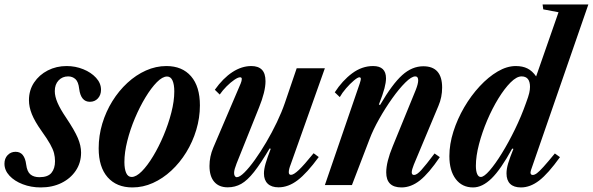

<svg xmlns="http://www.w3.org/2000/svg" viewBox="-45 -831 2662 862"><path d="M138 10.5Q94.5 10.5 57.2 -3.8Q20 -18 -2.5 -42.2Q-25 -66.5 -25 -96Q-25 -119.5 -10.8 -134.5Q3.5 -149.5 25 -149.5Q45.5 -149.5 57.2 -135Q69 -120.5 72.5 -92.5Q76.5 -60.5 91.5 -48Q106.5 -35.5 132 -35.5Q170 -35.5 186 -55Q202 -74.5 202 -107.5Q202 -126 197.5 -143.5Q193 -161 180 -184.2Q167 -207.5 141.5 -243Q111 -286 98 -318.5Q85 -351 85 -381Q85 -426 108 -460.5Q131 -495 169.5 -514.8Q208 -534.5 254 -534.5Q293.5 -534.5 328.8 -520.2Q364 -506 386.2 -481.8Q408.5 -457.5 408.5 -428Q408.5 -404.5 394.5 -389.2Q380.5 -374 358.5 -374Q318 -374 310.5 -432Q307 -464 293.5 -476Q280 -488 261 -488Q235 -488 218 -470Q201 -452 201 -422Q201 -398 213.5 -369.2Q226 -340.5 251.5 -303Q290 -245.5 304.5 -211.2Q319 -177 319 -146Q319 -100 295.2 -64.8Q271.5 -29.5 230.8 -9.5Q190 10.5 138 10.5Z M549.5 10.5Q478.5 10.5 438.2 -35.2Q398 -81 398 -165Q398 -222 414.2 -276Q430.5 -330 459.5 -376.8Q488.5 -423.5 527 -459Q565.5 -494.5 610.2 -514.5Q655 -534.5 702 -534.5Q773 -534.5 812.8 -488.5Q852.5 -442.5 852.5 -358Q852.5 -302 836.2 -248Q820 -194 791.2 -147.2Q762.5 -100.5 724.2 -65Q686 -29.5 641.5 -9.5Q597 10.5 549.5 10.5ZM546 -36.5Q566.5 -36.5 591.8 -62Q617 -87.5 642.5 -129.8Q668 -172 689.5 -223Q711 -274 724.2 -325.5Q737.5 -377 737.5 -420.5Q737.5 -451.5 729.5 -469.5Q721.5 -487.5 705 -487.5Q684.5 -487.5 659.2 -462Q634 -436.5 608.2 -394Q582.5 -351.5 561 -300.8Q539.5 -250 526.5 -198.2Q513.5 -146.5 513.5 -103.5Q513.5 -72.5 521.5 -54.5Q529.5 -36.5 546 -36.5Z M1205.5 10Q1174 10 1157 -6.2Q1140 -22.5 1140 -52Q1140 -71 1147.5 -97Q1155 -123 1170.5 -163L1165.5 -164.5Q1125.5 -97 1095.5 -59Q1065.5 -21 1038 -5.5Q1010.5 10 977.5 10Q938 10 916.8 -14.8Q895.5 -39.5 895.5 -86Q895.5 -128 912.5 -168L1035.5 -456Q1038 -461.5 1039.2 -467Q1040.5 -472.5 1040.5 -476.5Q1040.5 -484 1033 -484Q1023.5 -484 1006.8 -472.5Q990 -461 972.2 -443.2Q954.5 -425.5 941.5 -406.5L919.5 -428Q956.5 -480 998.2 -507.2Q1040 -534.5 1083.5 -534.5Q1114.5 -534.5 1130.8 -518Q1147 -501.5 1147 -466.5Q1147 -442.5 1139.5 -412.8Q1132 -383 1118 -348.5L1017 -96.5Q1012 -84 1009 -73.2Q1006 -62.5 1006 -54.5Q1006 -46 1009.2 -40.8Q1012.5 -35.5 1018 -35.5Q1031 -35.5 1052.2 -56.5Q1073.5 -77.5 1099 -113Q1124.5 -148.5 1150.2 -192.2Q1176 -236 1198 -282Q1220 -328 1234 -369L1287 -524.5H1413.5L1260 -92.5Q1251.5 -71 1251.5 -58Q1251.5 -46 1261.5 -46Q1273.5 -46 1296.8 -68Q1320 -90 1363 -143L1386 -126Q1333 -53.5 1291.2 -21.8Q1249.5 10 1205.5 10Z M1757.5 10.5Q1689 10.5 1689 -57Q1689 -104 1718.5 -175L1821.5 -427Q1832.5 -455 1832.5 -470Q1832.5 -488 1819.5 -488Q1802.5 -488 1774.8 -460.5Q1747 -433 1716 -389.5Q1685 -346 1657.5 -297.2Q1630 -248.5 1614 -206L1535 0H1413.5L1570 -456Q1572.5 -464.5 1573.8 -469Q1575 -473.5 1575 -476.5Q1575 -484 1568.5 -484Q1561 -484 1543.8 -469.5Q1526.5 -455 1508.8 -434.5Q1491 -414 1480.5 -395L1458 -416.5Q1492 -469 1536 -501.8Q1580 -534.5 1630 -534.5Q1688 -534.5 1688 -479.5Q1688 -461 1681 -434.2Q1674 -407.5 1656 -361.5L1661.5 -360Q1716.5 -454 1760.8 -493.8Q1805 -533.5 1855.5 -533.5Q1940 -533.5 1940 -438Q1940 -394.5 1923.5 -356L1813 -92Q1808.5 -81 1806 -72Q1803.5 -63 1803.5 -57.5Q1803.5 -45.5 1814 -45.5Q1826.5 -45.5 1846.5 -67.5Q1866.5 -89.5 1906 -142L1929.5 -125.5Q1880.5 -53 1840.5 -21.2Q1800.5 10.5 1757.5 10.5Z M2079 10.5Q2029.5 10.5 2001 -27.2Q1972.5 -65 1972.5 -130Q1972.5 -183.5 1990.5 -240.2Q2008.5 -297 2039.2 -349.5Q2070 -402 2108.8 -443.8Q2147.5 -485.5 2189.2 -510Q2231 -534.5 2270.5 -534.5Q2301.5 -534.5 2323.2 -523.5Q2345 -512.5 2362 -488L2462.5 -776L2394 -789L2391 -811H2596.5L2339 -67.5Q2335.5 -57.5 2337.5 -51.5Q2339.5 -45.5 2347 -45.5Q2355 -45.5 2365.8 -53.5Q2376.5 -61.5 2395.2 -82.2Q2414 -103 2446 -142L2469 -125.5Q2416 -51.5 2375.8 -20.5Q2335.5 10.5 2294 10.5Q2262 10.5 2245.5 -5.5Q2229 -21.5 2229 -52.5Q2229 -73 2236.5 -98Q2244 -123 2260 -162.5L2254.5 -164Q2203.5 -70.5 2162 -30Q2120.5 10.5 2079 10.5ZM2113.5 -36.5Q2128 -36.5 2153.2 -65.5Q2178.5 -94.5 2208.2 -142.8Q2238 -191 2266.8 -250Q2295.5 -309 2316.5 -368.5Q2327.5 -398 2331 -413.2Q2334.5 -428.5 2334.5 -441Q2334.5 -488 2296.5 -488Q2274.5 -488 2247.2 -460.8Q2220 -433.5 2192.5 -388.8Q2165 -344 2142.2 -290.5Q2119.5 -237 2105.5 -183.5Q2091.5 -130 2091.5 -86.5Q2091.5 -63.5 2097.2 -50Q2103 -36.5 2113.5 -36.5Z"/></svg>

Font: Libre Caslon Condensed
Style: Italic
Weight: 400
Italic angle: -22.583°
Designer: Pablo Impallari, Rodrigo Fuenzalida, Katja Schimmel, Ertekin Erdin
Foundry: Pablo Impallari, Rodrigo Fuenzalida
Version: Version 2.000;gftools[0.9.33]